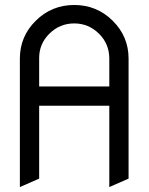

<svg xmlns="http://www.w3.org/2000/svg" viewBox="-20 -758 602 778"><path d="M60.5 0V-520.5Q60.5 -610.4 125 -674.1Q189.5 -737.8 280.8 -737.8Q372.1 -737.8 436.5 -674.1Q501 -610.4 501 -520.5V-34.2L422.9 0V-329.6H138.7V-34.2ZM138.7 -407.7H422.9V-522Q422.4 -580.6 380.9 -621.6Q338.9 -663.1 280.8 -663.1Q222.2 -663.1 180.2 -621.6Q138.7 -580.6 138.7 -523.4V-522Z"/></svg>

Font: NovaMono
Style: Regular
Weight: 400
Monospace: yes
Version: Version 1.2